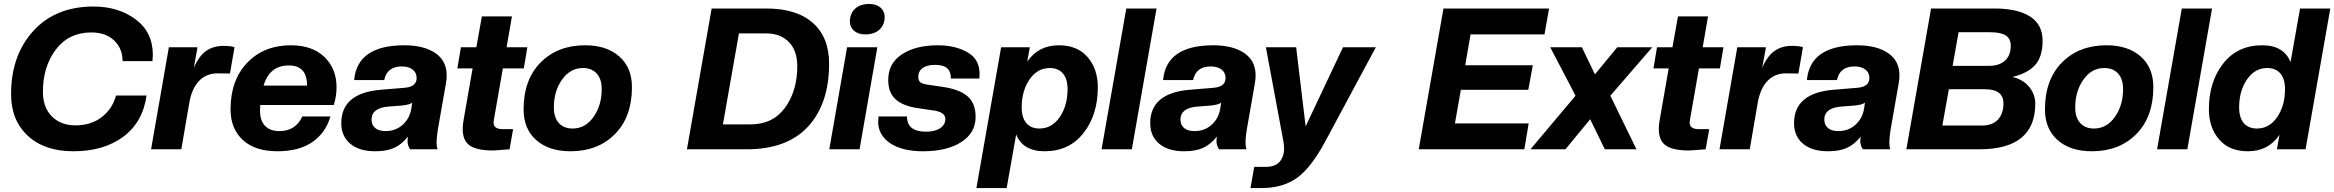

<svg xmlns="http://www.w3.org/2000/svg" viewBox="-20 -755 11805 971"><path d="M351 10Q205 10 120.5 -68.5Q36 -147 36 -279Q36 -475 148.5 -598.5Q261 -722 453 -722Q578 -722 665.5 -657.5Q753 -593 753 -476Q753 -466 751 -446H600Q600 -510 557 -550.5Q514 -591 442 -591Q328 -591 262.5 -504.5Q197 -418 197 -291Q197 -212 242 -166.5Q287 -121 362 -121Q439 -121 493 -161.5Q547 -202 567 -272H721Q703 -138 604 -64Q505 10 351 10Z M897 0H744L834 -516H979L960 -412Q986 -472 1022.5 -497.5Q1059 -523 1110 -523Q1150 -523 1166 -516L1143 -383L1080 -384Q1024 -384 987.5 -346.5Q951 -309 938 -239Z M1383 10Q1270 10 1208 -47Q1146 -104 1146 -202Q1146 -350 1230.5 -438Q1315 -526 1451 -526Q1559 -526 1620.5 -467Q1682 -408 1682 -314Q1682 -268 1668 -224H1296Q1295 -214 1295 -195Q1295 -145 1320.5 -118.5Q1346 -92 1393 -92Q1475 -92 1509 -166H1651Q1627 -83 1559.5 -36.5Q1492 10 1383 10ZM1441 -424Q1343 -424 1313 -322H1533Q1533 -424 1441 -424Z M1877 10Q1797 10 1751.5 -28Q1706 -66 1706 -132Q1706 -284 1905 -301L2026 -311Q2087 -316 2087 -360Q2087 -388 2066.5 -403.5Q2046 -419 2012 -419Q1937 -419 1923 -350H1771Q1787 -526 2025 -526Q2123 -526 2181 -487Q2239 -448 2239 -374Q2239 -352 2235 -332L2200 -132Q2188 -68 2188 -33Q2188 -12 2193 0H2054Q2041 -19 2041 -43Q2041 -46 2043 -64Q2012 -25 1974 -7.5Q1936 10 1877 10ZM1930 -92Q1981 -92 2016.5 -124Q2052 -156 2060 -205L2065 -237Q2057 -226 2010 -221L1944 -216Q1859 -209 1859 -150Q1859 -123 1877.5 -107.5Q1896 -92 1930 -92Z M2473 6Q2393 6 2356.5 -18.5Q2320 -43 2320 -103Q2320 -125 2326 -157L2370 -409H2293L2311 -516H2389L2417 -672H2569L2542 -516H2647L2629 -409H2523L2478 -151Q2476 -139 2476 -135Q2476 -102 2522 -102H2575L2557 0Q2485 6 2473 6Z M2876 -105Q2940 -105 2981.5 -163.5Q3023 -222 3023 -304Q3023 -356 2997.5 -383.5Q2972 -411 2928 -411Q2864 -411 2822.5 -352.5Q2781 -294 2781 -212Q2781 -160 2806.5 -132.5Q2832 -105 2876 -105ZM2865 10Q2756 10 2692 -46.5Q2628 -103 2628 -202Q2628 -352 2714 -439Q2800 -526 2939 -526Q3048 -526 3112 -469.5Q3176 -413 3176 -314Q3176 -164 3090 -77Q3004 10 2865 10Z M4173 -433Q4173 -231 4067 -115.5Q3961 0 3757 0H3454L3579 -712H3856Q4008 -712 4090.5 -639.5Q4173 -567 4173 -433ZM4012 -421Q4012 -499 3969.5 -542.5Q3927 -586 3854 -586H3717L3636 -126H3776Q3888 -126 3950 -210Q4012 -294 4012 -421Z M4327 0H4174L4264 -516H4417ZM4356 -581Q4320 -581 4299 -599.5Q4278 -618 4278 -646Q4278 -686 4304 -710.5Q4330 -735 4376 -735Q4412 -735 4433 -716.5Q4454 -698 4454 -670Q4454 -630 4428 -605.5Q4402 -581 4356 -581Z M4648 10Q4542 10 4481.5 -31Q4421 -72 4421 -141Q4421 -148 4423 -166H4567Q4567 -89 4663 -89Q4709 -89 4735 -107Q4761 -125 4761 -153Q4761 -189 4697 -197L4622 -208Q4546 -219 4509 -253Q4472 -287 4472 -351Q4472 -435 4541.5 -480.5Q4611 -526 4723 -526Q4810 -526 4872 -491Q4934 -456 4934 -382Q4934 -366 4933 -358H4789Q4789 -393 4770 -410Q4751 -427 4708 -427Q4670 -427 4647 -411.5Q4624 -396 4624 -366Q4624 -348 4634 -339.5Q4644 -331 4670 -327L4745 -316Q4831 -304 4872.5 -268.5Q4914 -233 4914 -164Q4914 -83 4841.5 -36.5Q4769 10 4648 10Z M5263 10Q5153 10 5119 -75L5071 196H4918L5043 -516H5188L5175 -443Q5231 -526 5335 -526Q5429 -526 5480.5 -466Q5532 -406 5532 -314Q5532 -174 5459.5 -82Q5387 10 5263 10ZM5237 -105Q5300 -105 5339.5 -163Q5379 -221 5379 -304Q5379 -356 5355.5 -383.5Q5332 -411 5289 -411Q5226 -411 5186.5 -353Q5147 -295 5147 -212Q5147 -160 5170.5 -132.5Q5194 -105 5237 -105Z M5704 0H5551L5676 -712H5829Z M5968 10Q5888 10 5842.5 -28Q5797 -66 5797 -132Q5797 -284 5996 -301L6117 -311Q6178 -316 6178 -360Q6178 -388 6157.5 -403.5Q6137 -419 6103 -419Q6028 -419 6014 -350H5862Q5878 -526 6116 -526Q6214 -526 6272 -487Q6330 -448 6330 -374Q6330 -352 6326 -332L6291 -132Q6279 -68 6279 -33Q6279 -12 6284 0H6145Q6132 -19 6132 -43Q6132 -46 6134 -64Q6103 -25 6065 -7.5Q6027 10 5968 10ZM6021 -92Q6072 -92 6107.5 -124Q6143 -156 6151 -205L6156 -237Q6148 -226 6101 -221L6035 -216Q5950 -209 5950 -150Q5950 -123 5968.5 -107.5Q5987 -92 6021 -92Z M6304 196 6323 89H6380Q6428 89 6451 63.5Q6474 38 6474 -5Q6474 -17 6470 -43L6382 -516H6535L6583 -116L6772 -516H6938L6684 -43Q6612 92 6540 144Q6468 196 6361 196Z M7689 0H7155L7280 -712H7814L7791 -581H7417L7390 -425H7732L7709 -301H7368L7338 -131H7711Z M8256 0H8096L8022 -152L7897 0H7720L7948 -271L7820 -516H7980L8046 -379L8159 -516H8336L8124 -271Z M8522 6Q8442 6 8405.5 -18.5Q8369 -43 8369 -103Q8369 -125 8375 -157L8419 -409H8342L8360 -516H8438L8466 -672H8618L8591 -516H8696L8678 -409H8572L8527 -151Q8525 -139 8525 -135Q8525 -102 8571 -102H8624L8606 0Q8534 6 8522 6Z M8829 0H8676L8766 -516H8911L8892 -412Q8918 -472 8954.5 -497.5Q8991 -523 9042 -523Q9082 -523 9098 -516L9075 -383L9012 -384Q8956 -384 8919.5 -346.5Q8883 -309 8870 -239Z M9224 10Q9144 10 9098.5 -28Q9053 -66 9053 -132Q9053 -284 9252 -301L9373 -311Q9434 -316 9434 -360Q9434 -388 9413.5 -403.5Q9393 -419 9359 -419Q9284 -419 9270 -350H9118Q9134 -526 9372 -526Q9470 -526 9528 -487Q9586 -448 9586 -374Q9586 -352 9582 -332L9547 -132Q9535 -68 9535 -33Q9535 -12 9540 0H9401Q9388 -19 9388 -43Q9388 -46 9390 -64Q9359 -25 9321 -7.5Q9283 10 9224 10ZM9277 -92Q9328 -92 9363.5 -124Q9399 -156 9407 -205L9412 -237Q9404 -226 9357 -221L9291 -216Q9206 -209 9206 -150Q9206 -123 9224.5 -107.5Q9243 -92 9277 -92Z M10273 -231Q10273 0 9990 0H9621L9746 -712H10068Q10183 -712 10246.5 -671.5Q10310 -631 10310 -549Q10310 -469 10273 -427Q10236 -385 10158 -366Q10213 -352 10243 -314.5Q10273 -277 10273 -231ZM10112 -231Q10112 -268 10088.5 -286Q10065 -304 10013 -304H9836L9803 -120H10002Q10056 -120 10084 -150Q10112 -180 10112 -231ZM10149 -524Q10149 -559 10124 -575.5Q10099 -592 10044 -592H9885L9855 -422H10039Q10091 -422 10120 -448.5Q10149 -475 10149 -524Z M10570 -105Q10634 -105 10675.5 -163.5Q10717 -222 10717 -304Q10717 -356 10691.5 -383.5Q10666 -411 10622 -411Q10558 -411 10516.5 -352.5Q10475 -294 10475 -212Q10475 -160 10500.5 -132.5Q10526 -105 10570 -105ZM10559 10Q10450 10 10386 -46.5Q10322 -103 10322 -202Q10322 -352 10408 -439Q10494 -526 10633 -526Q10742 -526 10806 -469.5Q10870 -413 10870 -314Q10870 -164 10784 -77Q10698 10 10559 10Z M11042 0H10889L11014 -712H11167Z M11348 10Q11254 10 11202.5 -50Q11151 -110 11151 -202Q11151 -342 11223.5 -434Q11296 -526 11420 -526Q11530 -526 11564 -441L11612 -712H11765L11640 0H11495L11508 -73Q11452 10 11348 10ZM11394 -105Q11457 -105 11496.5 -163Q11536 -221 11536 -304Q11536 -356 11512.5 -383.5Q11489 -411 11446 -411Q11383 -411 11343.5 -353Q11304 -295 11304 -212Q11304 -160 11327.5 -132.5Q11351 -105 11394 -105Z"/></svg>

Font: Creato Display ExtraBold
Style: Italic
Weight: 800
Italic angle: -10°
Version: Version 1.000